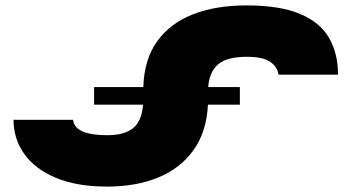

<svg xmlns="http://www.w3.org/2000/svg" viewBox="-20 -680 1300 710"><path d="M328 -358H510Q513 -460 561 -527Q609 -594 693.5 -627Q778 -660 892 -660Q1014 -660 1088.5 -629Q1163 -598 1196.5 -540.5Q1230 -483 1230 -404H1010Q1006 -433 979 -451.5Q952 -470 892 -470Q819 -470 786.5 -442Q754 -414 750 -358H867V-293H749Q744 -193 696 -125.5Q648 -58 566 -24Q484 10 376 10Q264 10 186.5 -22.5Q109 -55 69.5 -111Q30 -167 30 -237H250Q254 -207 286.5 -193.5Q319 -180 376 -180Q440 -180 472 -206Q504 -232 509 -293H328Z"/></svg>

Font: Syne ExtraBold
Style: Regular
Weight: 800
Designer: Lucas Descroix
Foundry: Bonjour Monde
Version: Version 2.200; ttfautohint (v1.8.4)